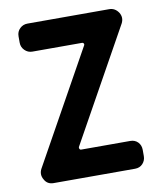

<svg xmlns="http://www.w3.org/2000/svg" viewBox="-78 -740 682 803"><g transform="rotate(-10 263.0 -338.0)"><path d="M481 -608 215 -130Q214 -126 216 -122Q218 -118 222 -118H431Q451 -118 463.5 -105Q476 -92 476 -72V-46Q476 -27 463.5 -13.5Q451 0 431 0H85Q58 0 46 -23Q33 -45 45 -68L311 -546Q313 -550 310.5 -553.5Q308 -557 304 -557H93Q74 -557 60.5 -570.5Q47 -584 47 -603V-630Q47 -650 60.5 -663Q74 -676 93 -676H440Q465 -676 480 -653Q493 -631 481 -608Z"/></g></svg>

Font: Monomaniac One
Style: Regular
Weight: 400
Version: Version 1.000; ttfautohint (v1.8.3)